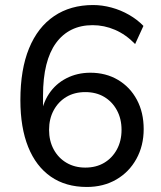

<svg xmlns="http://www.w3.org/2000/svg" viewBox="-20 -734 640 763"><path d="M325 9Q241 9 182 -32Q123 -73 92 -150Q61 -227 61 -336Q61 -458 95.5 -542Q130 -626 195 -670Q260 -714 350 -714Q386 -714 423 -704Q460 -694 493 -675Q526 -656 550 -631L517 -559Q480 -597 437 -615.5Q394 -634 348 -634Q301 -634 264.5 -616Q228 -598 202.5 -563Q177 -528 164 -476Q151 -424 151 -354V-265H141Q148 -321 174.5 -361Q201 -401 244 -423Q287 -445 339 -445Q401 -445 449 -416.5Q497 -388 524 -337.5Q551 -287 551 -221Q551 -155 522 -102.5Q493 -50 442 -20.5Q391 9 325 9ZM319 -68Q362 -68 394 -87Q426 -106 444.5 -140Q463 -174 463 -218Q463 -262 444.5 -296Q426 -330 394 -349Q362 -368 319 -368Q276 -368 244 -349Q212 -330 193.5 -296Q175 -262 175 -218Q175 -174 193.5 -140Q212 -106 244.5 -87Q277 -68 319 -68Z"/></svg>

Font: Nunito Sans 12pt Medium
Style: Regular
Weight: 500
Designer: Vernon Adams
Foundry: Vernon Adams
Version: Version 3.101;gftools[0.9.27]